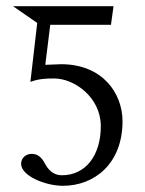

<svg xmlns="http://www.w3.org/2000/svg" viewBox="-20 -587 469 619"><path d="M305 -180C305 -86 256 -22 180 -22C148 -22 133 -44 123 -63C114 -79 102 -91 82 -91C64 -91 48 -78 48 -59C48 -20 126 12 183 12C285 12 375 -60 375 -196C375 -286 311 -380 177 -380L126 -378L142 -507H338V-509L346 -567H22L100 -513L78 -323C105 -333 127 -334 155 -334C219 -334 305 -274 305 -180Z"/></svg>

Font: Libertinus Math
Style: Regular
Weight: 400
Designer: Philipp H. Poll, Khaled Hosny
Foundry: Caleb Maclennan
Version: Version 7.050;RELEASE